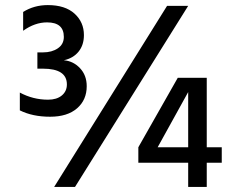

<svg xmlns="http://www.w3.org/2000/svg" viewBox="-20 -735 916 755"><path d="M275 0H193L637 -712H720ZM321 -396Q321 -342 283 -309Q245 -276 177 -276Q108 -276 58 -301V-371Q110 -343 169 -343Q203 -343 223 -359.5Q243 -376 243 -403Q243 -465 149 -465H127V-529H149Q184 -529 207.5 -545Q231 -561 231 -590Q231 -647 165 -647Q117 -647 71 -614V-688Q114 -715 168 -715Q236 -715 273 -681.5Q310 -648 310 -597Q310 -558 289 -532Q268 -506 231 -498Q268 -495 294.5 -467Q321 -439 321 -396ZM600 -156H720V-373ZM793 0H720V-95H524V-156L679 -429H793V-156H852V-95H793Z"/></svg>

Font: Hind Siliguri Medium
Style: Regular
Weight: 500
Designer: Jyotish Sonowal
Foundry: Indian Type Foundry
Version: Version 1.001;PS 1.0;hotconv 1.0.86;makeotf.lib2.5.63406; tt